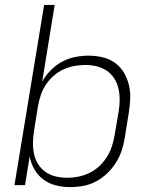

<svg xmlns="http://www.w3.org/2000/svg" viewBox="-20 -755 640 783"><path d="M266 8Q236 8 208 1Q180 -6 157.5 -22.5Q135 -39 120.5 -64Q106 -89 101 -117L82 0H39L160 -735H203L152 -422Q166 -447 187 -468.5Q208 -490 233.5 -503.5Q259 -517 286.5 -522.5Q314 -528 341 -528Q370 -528 398 -521.5Q426 -515 448.5 -499Q471 -483 485 -459.5Q499 -436 505.5 -409Q512 -382 511 -353Q510 -324 505 -294L489 -194Q485 -168 476.5 -142Q468 -116 453 -92Q438 -68 417 -48Q396 -28 371.5 -15Q347 -2 320 3Q293 8 266 8ZM254 -30Q276 -30 299 -34.5Q322 -39 344 -49.5Q366 -60 384 -76.5Q402 -93 415 -113.5Q428 -134 435.5 -156Q443 -178 447 -201L464 -301Q468 -325 468 -348.5Q468 -372 463 -394Q458 -416 446 -435Q434 -454 415.5 -466.5Q397 -479 374.5 -484.5Q352 -490 328 -490Q306 -490 283.5 -486Q261 -482 239 -472Q217 -462 198.5 -445.5Q180 -429 167 -409.5Q154 -390 146.5 -367.5Q139 -345 135 -323L119 -223Q115 -199 114.5 -175Q114 -151 118.5 -128.5Q123 -106 135 -86.5Q147 -67 165.5 -54Q184 -41 207 -35.5Q230 -30 254 -30Z"/></svg>

Font: Iosevka Aile XLt Obl
Style: Regular
Weight: 200
Italic angle: -9°
Designer: Belleve Invis
Foundry: Belleve Invis
Version: Version 31.1.0; ttfautohint (v1.8.4)